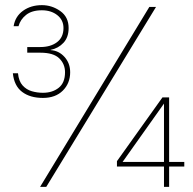

<svg xmlns="http://www.w3.org/2000/svg" viewBox="-20 -727 750 747"><path d="M147 -346Q97 -346 66 -369.5Q35 -393 30 -442H50Q53 -411 68 -394.5Q83 -378 104 -372Q125 -366 147 -366Q184 -366 208.5 -385.5Q233 -405 233 -446Q233 -478 210.5 -500Q188 -522 137 -522H86V-544H137Q177 -544 202 -563Q227 -582 227 -618Q227 -649 203 -668Q179 -687 143 -687Q104 -687 81.5 -669Q59 -651 52 -625H33Q39 -663 69.5 -685Q100 -707 143 -707Q182 -707 214.5 -684Q247 -661 247 -618Q247 -582 227 -560.5Q207 -539 177 -533V-532Q209 -530 231 -505.5Q253 -481 253 -446Q253 -403 224.5 -374.5Q196 -346 147 -346ZM136 0 561 -700H587L160 0ZM618 0V-79H435V-100L612 -348H638V-97H697V-79H638V0ZM457 -97H618V-324Z"/></svg>

Font: DM Sans Thin
Style: Regular
Weight: 100
Designer: Colophon Foundry, Jonny Pinhorn
Foundry: Colophon Foundry
Version: Version 4.004; ttfautohint (v1.8.4.7-5d5b)